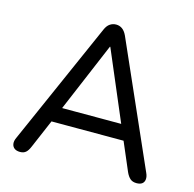

<svg xmlns="http://www.w3.org/2000/svg" viewBox="-105 -819 943 933"><g transform="rotate(15 366.5 -352.5)"><path d="M75 7Q57 7 46.5 -1Q36 -9 34 -23Q32 -37 40 -54L313 -672Q322 -693 336 -702.5Q350 -712 367 -712Q384 -712 397.5 -702.5Q411 -693 421 -672L694 -54Q702 -37 700.5 -22.5Q699 -8 689 -0.5Q679 7 661 7Q641 7 629 -3.5Q617 -14 608 -34L537 -200L580 -176H152L195 -200L124 -34Q115 -12 104 -2.5Q93 7 75 7ZM365 -600 209 -231 185 -252H547L524 -231L367 -600Z"/></g></svg>

Font: Nunito ExtraLight Medium
Style: Regular
Weight: 500
Version: Version 3.602